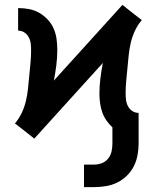

<svg xmlns="http://www.w3.org/2000/svg" viewBox="-20 -553 640 784"><path d="M323 211V119H365Q381 119 396.5 113Q412 107 422 94Q432 81 435.5 65.5Q439 50 439 33V-33Q425 -46 414 -62Q403 -78 397 -96Q391 -114 388.5 -133Q386 -152 386 -171Q386 -202 390 -233.5Q394 -265 400 -296L120 13L81 -18L41 -49Q58 -69 69 -92.5Q80 -116 86 -141.5Q92 -167 94.5 -192.5Q97 -218 99.5 -244Q102 -270 104.5 -295.5Q107 -321 107 -347Q107 -361 105.5 -374.5Q104 -388 97.5 -400.5Q91 -413 79.5 -420.5Q68 -428 54 -428V-520Q76 -520 98 -516Q120 -512 139.5 -501Q159 -490 174.5 -473.5Q190 -457 199 -436.5Q208 -416 211 -393.5Q214 -371 214 -349Q214 -318 210 -286.5Q206 -255 200 -224L480 -533L519 -502L559 -471Q542 -451 531 -427.5Q520 -404 514 -378.5Q508 -353 505.5 -327.5Q503 -302 500.5 -276Q498 -250 495.5 -224.5Q493 -199 493 -173Q493 -159 494.5 -145.5Q496 -132 502.5 -119.5Q509 -107 520.5 -99.5Q532 -92 546 -92V33Q546 57 541.5 81Q537 105 526 126.5Q515 148 497.5 165Q480 182 458.5 192.5Q437 203 413 207Q389 211 365 211Z"/></svg>

Font: Iosevka SS04 Semibold Extended
Style: Regular
Weight: 600
Width: 7
Monospace: yes
Designer: Belleve Invis
Foundry: Belleve Invis
Version: Version 19.0.0; ttfautohint (v1.8.4)